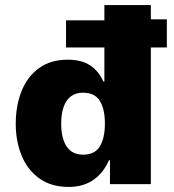

<svg xmlns="http://www.w3.org/2000/svg" viewBox="-20 -725 686 756"><path d="M250 11Q182 11 135.5 -22Q89 -55 65.5 -111.5Q42 -168 42 -238Q42 -309 65 -366.5Q88 -424 134 -457Q180 -490 246 -490Q301 -490 335 -467.5Q369 -445 387 -404H391V-538H240V-645H391V-705H574V-649H637V-538H574V0H413V-94H409Q387 -44 347.5 -16.5Q308 11 250 11ZM308 -116Q353 -116 373 -148.5Q393 -181 393 -238Q393 -296 373 -328Q353 -360 307 -360Q278 -360 259 -345.5Q240 -331 230.5 -304Q221 -277 221 -238Q221 -180 242.5 -148Q264 -116 308 -116Z"/></svg>

Font: Nunito Sans 7pt SemiCondensed Black
Style: Regular
Weight: 900
Width: 4
Designer: Vernon Adams
Foundry: Vernon Adams
Version: Version 3.101;gftools[0.9.27]